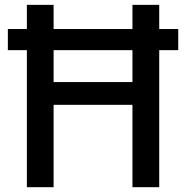

<svg xmlns="http://www.w3.org/2000/svg" viewBox="-20 -779 773 799"><path d="M12.7 -570.3V-658.2H91.8V-758.8H203.1V-658.2H531.2V-758.8H642.6V-658.2H721.7V-570.3H642.6V0H531.2V-342.8H203.1V0H91.8V-570.3ZM531.2 -570.3H203.1V-437.5H531.2Z"/></svg>

Font: Gothic A1 SemiBold
Style: Regular
Weight: 600
Version: Version 2.50